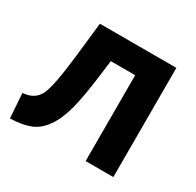

<svg xmlns="http://www.w3.org/2000/svg" viewBox="-121 -659 815 798"><g transform="rotate(30 286.5 -260.0)"><path d="M16 4 8 -114Q66 -118 87 -163Q108 -208 125 -362L143 -524H510V0H377V-412H260L250 -333Q237 -231 221 -169Q205 -107 177.5 -67.5Q150 -28 112.5 -13Q75 2 16 4Z"/></g></svg>

Font: Raleway
Style: Bold
Weight: 700
Designer: Matt McInerney, Pablo Impallari, Rodrigo Fuenzalida
Foundry: Matt McInerney, Pablo Impallari, Rodrigo Fuenzalida
Version: Version 3.000